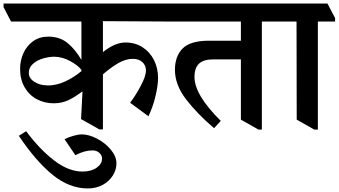

<svg xmlns="http://www.w3.org/2000/svg" viewBox="-64 -683 1905 1080"><path d="M515 -564V-390Q583 -444 642 -444Q696 -444 737.5 -417.5Q779 -391 802 -345.5Q825 -300 825 -245Q825 -202 810.5 -141.5Q796 -81 771 -29L668 -105Q699 -146 728 -200.5Q757 -255 757 -286Q757 -315 737 -333.5Q717 -352 683 -352Q643 -352 601.5 -328Q560 -304 515 -265V45H495L392 -13L400 -167L398 -168Q356 -136 319.5 -119Q283 -102 238 -102Q186 -102 143 -125Q100 -148 74.5 -192Q49 -236 49 -296Q49 -342 67.5 -383.5Q86 -425 122 -451Q158 -477 208 -477Q272 -477 316 -441Q360 -405 394 -346V-562H-2L-44 -643V-663H828L870 -581V-562ZM201 -202Q253 -202 302 -224.5Q351 -247 394 -283V-290Q374 -316 330.5 -339.5Q287 -363 243 -364Q211 -364 177.5 -354Q144 -344 121 -323.5Q98 -303 98 -273Q98 -243 129 -223Q160 -203 200 -203Z M400 282Q449 282 479.5 260.5Q510 239 510 209Q510 191 495 177Q480 163 456 163Q411 163 360 190L299 100Q318 90 347 81.5Q376 73 397 73Q436 73 482 97Q528 121 559.5 159Q591 197 591 236Q591 272 570.5 304.5Q550 337 513.5 357Q477 377 430 377Q326 377 231.5 300Q137 223 42 81L83 55Q159 157 240.5 219.5Q322 282 400 282Z M1507 -562H1409V46H1390L1291 -10V-349H1136Q1081 -349 1055.5 -325Q1030 -301 1030 -250Q1030 -149 1178 -3L1140 38Q1045 -43 982.5 -124.5Q920 -206 920 -290Q920 -367 963.5 -410.5Q1007 -454 1111 -454H1291V-562H868L826 -643V-663H1464L1507 -581Z M1821 -581V-562H1724V46H1704L1605 -10L1604 -562H1505L1463 -643V-663H1778Z"/></svg>

Font: Martel ExtraBold
Style: Regular
Weight: 800
Designer: Dan Reynolds
Foundry: Dan Reynolds
Version: Version 1.001; ttfautohint (v1.1) -l 5 -r 5 -G 72 -x 0 -D la